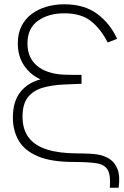

<svg xmlns="http://www.w3.org/2000/svg" viewBox="-20 -755 576 895"><path d="M533 120H492Q496.5 63 482.5 37.8Q468.5 12.5 430.2 6.2Q392 0 324 0Q218 0 155.8 -26.8Q93.5 -53.5 66.8 -100.2Q40 -147 40 -207Q40 -282 75 -326Q110 -370 169 -385Q122 -406 92.5 -449.2Q63 -492.5 63 -553Q63 -599 80.2 -633.2Q97.5 -667.5 127.8 -690Q158 -712.5 197 -723.8Q236 -735 280 -735Q372.5 -735 432.8 -690.5Q493 -646 526 -574L482 -557Q449 -621.5 403.2 -657.2Q357.5 -693 280 -693Q206 -693 157 -658.2Q108 -623.5 108 -552Q108 -486 152.5 -448.5Q197 -411 277 -407Q288.5 -406.5 307.2 -406.2Q326 -406 341.8 -406Q357.5 -406 360 -406V-364Q355.5 -364 350.5 -364Q345.5 -364 329.8 -363.2Q314 -362.5 277 -361Q221.5 -358.5 178.2 -345.8Q135 -333 110 -301.5Q85 -270 85 -212Q85 -151.5 114 -113.5Q143 -75.5 200.2 -57.8Q257.5 -40 342 -40Q345.5 -40 361.5 -39.8Q377.5 -39.5 397.8 -38.5Q418 -37.5 434 -35Q464 -30.5 489.5 -14.8Q515 1 527.8 33.5Q540.5 66 533 120Z"/></svg>

Font: Manrope Variable Light
Style: Regular
Weight: 200
Designer: Mikhail Sharanda
Foundry: Mikhail Sharanda
Version: Version 4.505